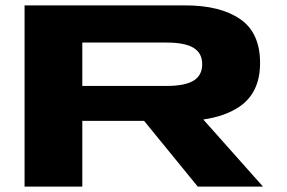

<svg xmlns="http://www.w3.org/2000/svg" viewBox="-20 -695 1070 715"><path d="M71.5 0V-675H669Q800 -675 874.2 -624Q948.5 -573 948.5 -460.5Q948.5 -349 870.5 -297Q817.5 -261.5 737 -250L959.5 0H716.5L516.5 -245H286.5V0ZM286.5 -375H600.5Q668 -375 700.5 -394.5Q733 -414 733 -456Q733 -497.5 700.5 -517Q668 -536.5 600.5 -536.5H286.5Z"/></svg>

Font: Anybody UltraExpanded Regular
Style: Bold
Weight: 700
Width: 9
Designer: Tyler Finck
Foundry: Etcetera Type Company
Version: Version 1.010; ttfautohint (v1.8.3) -l 8 -r 50 -G 200 -x 14 